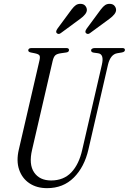

<svg xmlns="http://www.w3.org/2000/svg" viewBox="-20 -970 670 999"><path d="M225 9Q171 9 133 -16.5Q95 -42 79.5 -87.5Q64 -133 78 -192L185 -654Q190 -675 185 -682Q180 -689 160 -693L140 -697Q127 -700 127 -708Q127 -720 145 -720H325Q339 -720 339 -710Q339 -699 325 -697L297 -693Q276 -690 267.5 -682Q259 -674 254 -653L147 -191Q129 -115 157.5 -73Q186 -31 246 -31Q311 -31 351 -73Q391 -115 408 -191L510 -633Q523 -689 490 -693L468 -696Q454 -698 454 -708Q454 -714 460 -717Q466 -720 473 -720H617Q630 -720 630 -710Q630 -700 614 -697L590 -693Q555 -687 542 -634L440 -192Q419 -101 364 -46Q309 9 225 9ZM298 -799Q285 -788 275 -798Q268 -805 279 -821L352 -920Q365 -937 375 -943.5Q385 -950 398 -950Q415 -950 423.5 -940Q432 -930 432 -918Q432 -897 396 -871ZM450 -799Q437 -788 427 -798Q420 -805 431 -821L504 -920Q517 -937 527 -943.5Q537 -950 550 -950Q567 -950 575.5 -940Q584 -930 584 -918Q584 -897 548 -871Z"/></svg>

Font: Instrument Serif
Style: Italic
Weight: 400
Italic angle: -13°
Designer: Rodrigo Fuenzalida
Foundry: fragTYPE
Version: Version 1.000; ttfautohint (v1.8.4.7-5d5b);gftools[0.9.27]